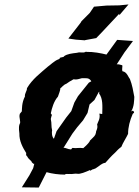

<svg xmlns="http://www.w3.org/2000/svg" viewBox="-20 -775 623 862"><path d="M134 -40 129 -20 112 12 78 66 154 67 189 -2C214 5 243 9 273 9C269 4 289 7 294 6C301 8 319 3 326 5C340 8 364 -3 383 -11C383 -15 387 -3 386 -9C396 -14 394 -14 394 -14C401 -15 405 -18 409 -19C430 -32 436 -42 453 -44C466 -58 477 -72 497 -90C508 -101 508 -103 525 -116C530 -131 549 -160 555 -174C555 -204 563 -234 576 -264L582 -269C582 -276 575 -282 568 -273C583 -296 582 -326 583 -340C578 -367 574 -393 563 -421C557 -426 550 -453 530 -455C526 -463 531 -476 529 -482C516 -486 511 -487 504 -486L539 -540L577 -591L506 -596L458 -530C435 -536 398 -543 368 -542C378 -544 368 -541 366 -543C353 -535 341 -543 326 -538C301 -535 283 -533 268 -523C269 -518 252 -518 248 -515C251 -512 251 -516 240 -506C246 -509 240 -500 243 -509C222 -501 206 -483 195 -476C162 -447 125 -420 101 -379C102 -367 90 -356 92 -342C77 -313 79 -286 78 -275L69 -264C63 -246 76 -228 68 -218C62 -202 67 -181 67 -176C66 -142 82 -113 97 -89C100 -91 93 -79 102 -73C109 -58 122 -54 123 -46C128 -42 131 -37 134 -40ZM213 -259 208 -266C213 -290 222 -321 240 -341C244 -353 251 -369 251 -379C258 -382 262 -393 278 -399C288 -406 295 -411 310 -419C327 -416 333 -421 348 -424C367 -423 379 -428 390 -410L379 -404L330 -343L314 -315L300 -276L277 -247L234 -186L222 -152C212 -161 212 -183 214 -190C209 -209 213 -219 208 -241C209 -247 211 -253 213 -259ZM305 -111 299 -104C283 -105 274 -113 265 -111L305 -175L326 -203L353 -235L373 -268L382 -306L404 -326L423 -361C427 -365 426 -364 425 -355C442 -332 440 -301 439 -263L426 -265C432 -243 418 -225 416 -216C421 -198 410 -188 411 -180C408 -165 403 -163 384 -144C384 -140 373 -126 354 -110C332 -113 324 -108 305 -111ZM402 -745 383 -717 346 -680 342 -673 287 -602 321 -597 361 -594 363 -595 412 -604C448 -640 480 -677 515 -713L516 -707L557 -755L516 -751L458 -750Z"/></svg>

Font: Asimov Print
Style: DIt
Weight: 250
Width: 0
Designer: Google
Version: Version 2.000980: 2014